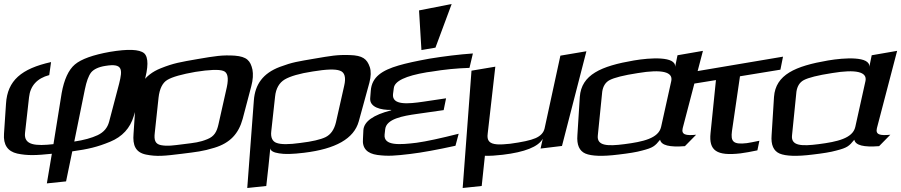

<svg xmlns="http://www.w3.org/2000/svg" viewBox="-67 -754 4501 959"><path d="M167 162 263 152 294 2C374 -9 420 -20 483 -46C544 -71 583 -114 601 -174L652 -340C675 -418 675 -468 653 -488C629 -508 572 -510 482 -495C398 -480 339 -459 307 -432C275 -405 253 -356 241 -289L200 -34C112 -24 51 -28 58 -90L78 -268C84 -325 118 -363 179 -379L188 -444C40 -411 -30 -352 -37 -236L-47 -86C-51 -31 -29 2 19 13C71 24 114 22 192 14ZM528 -336 478 -146C470 -116 452 -94 421 -79C391 -65 352 -54 304 -47L357 -308C365 -347 375 -375 388 -392C401 -408 426 -420 460 -425C546 -439 546 -408 528 -336Z M1188 -323C1197 -356 1198 -384 1194 -406C1184 -451 1166 -471 1106 -476C1043 -480 1008 -474 920 -459C834 -444 801 -439 736 -413C651 -379 616 -317 610 -236L600 -86C595 -28 610 7 662 18C716 29 754 25 842 14C913 5 946 2 1004 -16C1083 -40 1125 -87 1145 -160ZM1024 -132C1016 -97 1004 -73 969 -59C930 -43 906 -41 850 -34C794 -27 771 -23 737 -29C707 -35 702 -56 706 -90L725 -267C730 -311 745 -341 769 -355C794 -370 841 -383 909 -395C979 -406 1026 -408 1048 -400C1070 -393 1076 -366 1066 -319Z M1283 -13C1284 -1 1299 8 1327 12C1354 17 1395 16 1452 9C1609 -10 1701 -61 1725 -148L1778 -341C1786 -372 1787 -398 1780 -419C1766 -460 1744 -477 1680 -479C1615 -481 1586 -475 1503 -461C1422 -447 1395 -444 1331 -420C1246 -388 1207 -332 1201 -253L1168 185L1263 175L1274 76C1276 60 1281 4 1283 -13ZM1611 -143C1602 -106 1585 -82 1559 -69C1534 -57 1492 -47 1433 -40C1376 -32 1337 -32 1315 -40C1294 -47 1284 -67 1288 -99L1307 -272C1311 -312 1328 -341 1355 -357C1382 -373 1429 -387 1495 -397C1562 -408 1608 -410 1631 -401C1655 -393 1662 -367 1652 -325Z M1854 -82 1857 -109C1863 -160 1944 -175 2016 -185L2149 -204L2161 -263L2047 -246C1972 -235 1890 -227 1896 -284L1900 -314C1904 -349 1958 -375 2065 -393L2087 -396C2152 -407 2215 -413 2278 -415L2295 -487C2224 -482 2152 -473 2078 -461C2012 -449 1961 -438 1924 -427C1842 -403 1790 -370 1785 -301L1782 -263C1779 -218 1835 -204 1887 -205V-203C1797 -180 1751 -147 1748 -104L1746 -62C1741 -12 1768 13 1818 20C1871 27 1907 24 1982 15C2041 8 2117 -6 2208 -26L2224 -86C2133 -63 2064 -48 2014 -41C1932 -31 1848 -24 1854 -82ZM2108 -516 2189 -734 2026 -702 2038 -504Z M2740 -25 2862 -498 2732 -476 2653 -112C2648 -91 2633 -75 2608 -64C2583 -53 2540 -44 2481 -36C2455 -33 2433 -32 2416 -33C2377 -36 2364 -52 2369 -87L2407 -421L2288 -401L2244 185L2339 175L2355 24C2381 25 2410 23 2444 19C2554 6 2622 -21 2644 -61L2633 -12Z M3343 -114 3444 -500 3317 -478 3305 -420C3310 -474 3181 -466 3099 -452C2935 -424 2837 -381 2829 -270L2817 -79C2813 -30 2827 0 2857 13C2888 26 2943 28 3022 18C3073 12 3112 6 3140 -2C3195 -16 3204 -24 3230 -56C3236 -28 3277 -18 3354 -24L3410 -81C3358 -76 3335 -81 3343 -114ZM3052 -34C2967 -23 2913 -25 2919 -78L2941 -296C2945 -323 2957 -343 2978 -354C3001 -366 3047 -378 3119 -389C3239 -409 3295 -395 3286 -350L3235 -120C3222 -63 3145 -46 3052 -34Z M3589 -99 3629 -373 3831 -406 3844 -471 3346 -387 3342 -327 3509 -354 3482 -89C3473 -2 3512 26 3632 12C3655 9 3683 4 3716 -3L3726 -51C3698 -45 3676 -41 3663 -39C3595 -31 3582 -47 3589 -99Z M4313 -114 4414 -500 4287 -478 4275 -420C4280 -474 4151 -466 4069 -452C3905 -424 3807 -381 3799 -270L3787 -79C3783 -30 3797 0 3827 13C3858 26 3913 28 3992 18C4043 12 4082 6 4110 -2C4165 -16 4174 -24 4200 -56C4206 -28 4247 -18 4324 -24L4380 -81C4328 -76 4305 -81 4313 -114ZM4022 -34C3937 -23 3883 -25 3889 -78L3911 -296C3915 -323 3927 -343 3948 -354C3971 -366 4017 -378 4089 -389C4209 -409 4265 -395 4256 -350L4205 -120C4192 -63 4115 -46 4022 -34Z"/></svg>

Font: Gamestation Warped
Style: Italic
Weight: 400
Designer: Jonas Hecksher
Foundry: Jonas Hecksher, Playtypeª, e-types AS
Version: Version 1.003